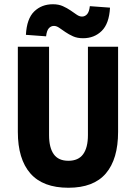

<svg xmlns="http://www.w3.org/2000/svg" viewBox="-20 -872 640 904"><path d="M302 12Q182 12 123 -55.5Q64 -123 64 -251V-652H211V-236Q211 -177 233 -146Q255 -115 302 -115Q349 -115 371.5 -146Q394 -177 394 -236V-652H536V-251Q536 -123 478.5 -55.5Q421 12 302 12ZM371 -692Q344 -692 324 -701Q304 -710 288 -721Q272 -732 259 -741Q246 -750 234 -750Q220 -750 210 -739Q200 -728 197 -701L102 -708Q106 -784 141 -818Q176 -852 229 -852Q256 -852 276 -843Q296 -834 312 -823Q328 -812 341 -803Q354 -794 366 -794Q380 -794 390 -805Q400 -816 403 -843L498 -836Q494 -761 459 -726.5Q424 -692 371 -692Z"/></svg>

Font: Source Code Pro
Style: Bold
Weight: 700
Monospace: yes
Designer: Paul D. Hunt, Teo Tuominen
Foundry: Adobe Systems Incorporated
Version: Version 2.030;PS 1.000;hotconv 16.6.51;makeotf.lib2.5.65220